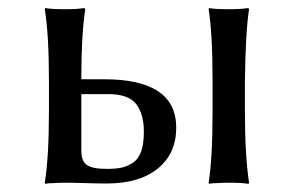

<svg xmlns="http://www.w3.org/2000/svg" viewBox="-20 -452 721 475"><path d="M181.2 -258.8V-255.9H237.8Q416 -255.9 416 -136.2Q416 -72.3 370.6 -35.2Q325.2 2 243.2 2Q223.1 2 192.1 1Q161.1 0 141.1 0Q125.5 0 113.3 1Q100.6 1 96.2 2L91.8 2.9L90.8 0Q101.1 -63.5 101.1 -179.2V-250Q101.1 -366.2 90.8 -429.2L91.8 -432.1Q106 -429.2 141.1 -429.2Q156.2 -429.2 168.2 -429.9Q180.2 -430.7 184.6 -431.6L189 -432.1L190.9 -429.2Q181.2 -365.7 181.2 -258.8ZM335.9 -126Q335.9 -170.4 316.7 -194.8Q297.4 -219.2 248 -219.2H181.2V-79.1Q181.2 -53.2 195.1 -43.7Q209 -34.2 244.1 -34.2Q265.6 -34.2 280 -37.1Q294.4 -40 308.3 -49.1Q322.3 -58.1 329.1 -77.1Q335.9 -96.2 335.9 -126ZM505.9 -250Q505.9 -369.1 496.1 -429.2L497.1 -432.1Q510.7 -429.2 545.9 -429.2Q561 -429.2 573.2 -429.9Q585.4 -430.7 589.8 -431.6L594.2 -432.1L596.2 -429.2Q587.4 -373 585.9 -250V-179.2Q585.9 -66.4 596.2 0L594.2 2.9Q580.1 0 545.9 0Q530.3 0 518.1 1Q505.9 1 501.5 2L497.1 2.9L496.1 0Q505.9 -60.1 505.9 -179.2Z"/></svg>

Font: Linux Biolinum
Style: Regular
Weight: 400
Designer: Philipp H. Poll
Foundry: Philipp H. Poll
Version: Version 0.6.4